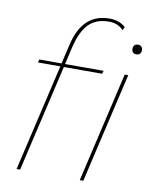

<svg xmlns="http://www.w3.org/2000/svg" viewBox="-83 -797 678 859"><g transform="rotate(10 256.0 -367.5)"><path d="M355 -486H181L68 0H52L165 -486H63L67 -500H168L189 -590Q223 -735 345 -735Q390 -735 418 -709L411 -694Q386 -721 345 -721Q286 -721 252.5 -686Q219 -651 202 -578L184 -500H359ZM492 -642Q501 -642 506.5 -636Q512 -630 512 -622Q512 -598 489 -598Q480 -598 474.5 -604Q469 -610 469 -618Q469 -642 492 -642ZM339 0 455 -500H471L355 0Z"/></g></svg>

Font: Elaine Sans Thin
Style: Italic
Weight: 250
Italic angle: -13°
Designer: Wei Huang
Foundry: Wei Huang
Version: Version 2.001;December 24, 2019;FontCreator 12.0.0.2547 64-b